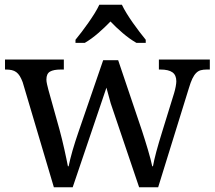

<svg xmlns="http://www.w3.org/2000/svg" viewBox="-20 -786 902 806"><path d="M476.1 -533.2 576.2 -236.8Q582 -218.8 588.6 -198Q595.2 -177.2 601.1 -157Q606.9 -136.7 611.8 -118.7Q616.7 -100.6 619.1 -87.9H622.1Q626.5 -112.8 636.2 -149.2Q646 -185.5 661.1 -233.9L710.9 -395Q714.8 -407.7 717.5 -422.1Q720.2 -436.5 720.2 -444.8Q720.2 -470.7 703.9 -482.4Q687.5 -494.1 653.8 -494.1H647V-536.1H860.8V-494.1H848.1Q833.5 -494.1 822.8 -491.2Q812 -488.3 803.5 -479.7Q794.9 -471.2 787.6 -456.1Q780.3 -440.9 772.9 -416L644 0H564L444.8 -352.1L426.8 -418L285.2 0H206.1L75.2 -440.9Q69.3 -456.5 63 -466.8Q56.6 -477.1 48.3 -483.2Q40 -489.3 29.3 -491.7Q18.6 -494.1 3.9 -494.1H1V-536.1H248V-494.1H234.9Q205.1 -494.1 189.9 -485.4Q174.8 -476.6 174.8 -452.1Q174.8 -443.8 177.5 -432.1Q180.2 -420.4 183.1 -409.2L230 -241.2Q234.9 -223.1 240.2 -201.7Q245.6 -180.2 250.2 -158.9Q254.9 -137.7 258.8 -119.1Q262.7 -100.6 265.1 -87.9H268.1Q270.5 -100.6 274.7 -117.4Q278.8 -134.3 284.4 -153.6Q290 -172.9 296.4 -192.9Q302.7 -212.9 309.1 -231L413.1 -533.2ZM296.9 -619.1Q308.6 -633.3 322.8 -651.9Q336.9 -670.4 350.8 -690.2Q364.7 -710 377 -729.7Q389.2 -749.5 397 -766.1H491.7Q499.5 -749.5 511.7 -729.7Q523.9 -710 537.8 -690.2Q551.8 -670.4 565.9 -651.9Q580.1 -633.3 591.8 -619.1V-606H552.7Q523.9 -622.6 495.1 -647.2Q466.3 -671.9 443.8 -695.8Q420.9 -671.9 392.6 -647.2Q364.3 -622.6 335.9 -606H296.9Z"/></svg>

Font: Noto Serif
Style: Regular
Weight: 400
Designer: Monotype Design team
Foundry: Monotype Imaging Inc.
Version: Version 1.02